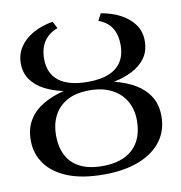

<svg xmlns="http://www.w3.org/2000/svg" viewBox="-84 -829 864 918"><g transform="rotate(-10 348.0 -370.0)"><path d="M348 11Q242 11 171.5 -17.8Q101 -46.5 65.8 -96.5Q30.5 -146.5 30.5 -209.5Q30.5 -267.5 55.5 -308.2Q80.5 -349 124.8 -375.2Q169 -401.5 226.5 -415.5Q176 -426 135.5 -447Q95 -468 71.2 -501.2Q47.5 -534.5 47.5 -581Q47.5 -625.5 71.2 -660.8Q95 -696 136.8 -719Q178.5 -742 232 -751L249.5 -717Q205.5 -700.5 183.2 -666.8Q161 -633 161 -583Q161 -512 208.5 -475.2Q256 -438.5 349 -438.5Q411.5 -438.5 452.2 -455.8Q493 -473 513 -505.8Q533 -538.5 533 -584.5Q533 -635 512.2 -668.2Q491.5 -701.5 448 -717L465.5 -751Q520.5 -741.5 562 -719Q603.5 -696.5 626.8 -662.8Q650 -629 650 -585Q650 -536 625.8 -502.2Q601.5 -468.5 560.8 -447.8Q520 -427 471 -417.5Q528.5 -403.5 572.2 -377.8Q616 -352 641 -312.2Q666 -272.5 666 -216Q666 -147 628 -96Q590 -45 518.8 -17Q447.5 11 348 11ZM348 -30Q444 -30 495.5 -78.2Q547 -126.5 547 -217Q547 -269.5 523.8 -310.2Q500.5 -351 456 -374.2Q411.5 -397.5 348.5 -397.5Q282.5 -397.5 239.2 -373.5Q196 -349.5 174.8 -307.8Q153.5 -266 153.5 -213Q153.5 -156 174.8 -115Q196 -74 239.2 -52Q282.5 -30 348 -30Z"/></g></svg>

Font: Merriweather 72pt
Style: Regular
Weight: 400
Version: Version 2.100